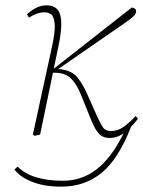

<svg xmlns="http://www.w3.org/2000/svg" viewBox="-20 -503 536 718"><path d="M103 0Q121 -83 139 -166Q157 -249 175 -331Q187 -387 184.5 -414Q182 -441 171.5 -449Q161 -457 147 -457Q119 -457 88 -437L81 -450Q101 -467 118 -475Q135 -483 154 -483Q196 -483 205.5 -446Q215 -409 199 -332L181 -246L473 -475Q479 -474 484 -471Q489 -468 489 -460Q489 -453 481 -444Q473 -435 441 -413L198 -245Q248 -241 270 -213Q292 -185 308 -147L344 -66Q357 -38 366 -25.5Q375 -13 394 -13Q422 -13 445 -30.5Q468 -48 487 -69L496 -59Q489 -50 482.5 -42.5Q476 -35 470 -29Q423 92 360 143.5Q297 195 209 195Q147 195 101.5 177.5Q56 160 34 131L46 120Q74 148 117 160.5Q160 173 215 173Q286 173 341.5 130Q397 87 442 -4Q417 13 391 13Q365 13 350 -3Q335 -19 321 -54L285 -143Q268 -187 246 -209Q224 -231 185 -231H178L130 0L109 5Z"/></svg>

Font: Source Serif Pro ExtraLight
Style: Italic
Weight: 200
Italic angle: -12°
Designer: Frank Grießhammer
Foundry: Adobe Systems Incorporated
Version: Version 3.001;hotconv 1.0.111;makeotfexe 2.5.65597